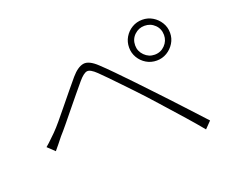

<svg xmlns="http://www.w3.org/2000/svg" viewBox="-108 -882 1216 1013"><g transform="rotate(-20 500.0 -375.5)"><path d="M690 -590Q690 -557 714 -533Q738 -509 771 -509Q805 -509 828.5 -533Q852 -557 852 -590Q852 -625 828.5 -648Q805 -671 771 -671Q738 -671 714 -648Q690 -625 690 -590ZM656 -590Q656 -622 671.5 -648Q687 -674 713 -689.5Q739 -705 771 -705Q802 -705 828 -689.5Q854 -674 870 -648Q886 -622 886 -590Q886 -559 870 -533Q854 -507 828 -491.5Q802 -476 771 -476Q739 -476 713 -491.5Q687 -507 671.5 -533Q656 -559 656 -590ZM67 -246Q85 -261 98.5 -274.5Q112 -288 129 -304Q148 -323 173 -353Q198 -383 226 -417.5Q254 -452 281.5 -485.5Q309 -519 331 -545Q367 -587 399.5 -592.5Q432 -598 477 -555Q505 -529 542.5 -490.5Q580 -452 617.5 -413Q655 -374 683 -344Q717 -309 758.5 -264Q800 -219 844 -172Q888 -125 926 -83L890 -46Q853 -91 811.5 -138Q770 -185 730 -229.5Q690 -274 656 -312Q635 -335 607.5 -364Q580 -393 551.5 -422.5Q523 -452 498 -478Q473 -504 456 -520Q423 -552 404 -549Q385 -546 356 -512Q335 -487 309 -455.5Q283 -424 255 -389.5Q227 -355 202 -324.5Q177 -294 158 -273Q145 -257 130.5 -238.5Q116 -220 106 -209Z"/></g></svg>

Font: Noto Sans JP Thin ExtraLight
Style: Regular
Weight: 250
Version: Version 2.004-H2;hotconv 1.0.118;makeotfexe 2.5.65603